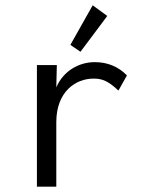

<svg xmlns="http://www.w3.org/2000/svg" viewBox="-20 -702 540 723"><path d="M283 -507 384 -642 329 -682 245 -533ZM119 1H192V-242C192 -357 265 -406 332 -406C366 -406 387 -397 426 -361L458 -418C426 -451 385 -468 337 -468C276 -468 218 -434 192 -373L194 -457H119Z"/></svg>

Font: Inconsolata
Style: Regular
Weight: 400
Monospace: yes
Designer: Raph Levien, Cyreal, Brenton Simpson
Foundry: Raph Levien, Cyreal, Google
Version: Version 3.100